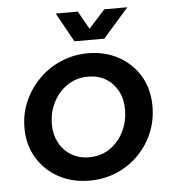

<svg xmlns="http://www.w3.org/2000/svg" viewBox="-52 -747 726 807"><g transform="rotate(-5 311.5 -344.0)"><path d="M294 12Q222 12 165 -18.5Q108 -49 74 -104.5Q40 -160 40 -232Q40 -293 63.5 -345.5Q87 -398 127.5 -438Q168 -478 221 -500Q274 -522 334 -522Q404 -522 461 -491Q518 -460 551 -405Q584 -350 584 -277Q584 -217 562 -164.5Q540 -112 500 -72Q460 -32 407.5 -10Q355 12 294 12ZM300 -86Q352 -86 390 -113Q428 -140 448 -182.5Q468 -225 468 -273Q468 -317 450 -351Q432 -385 400 -404.5Q368 -424 325 -424Q275 -424 237 -398Q199 -372 177.5 -329.5Q156 -287 156 -237Q156 -195 174 -160.5Q192 -126 225 -106Q258 -86 300 -86ZM281 -577 213 -700H306L349 -624L418 -700H515L407 -577Z"/></g></svg>

Font: MuseoModerno Medium
Style: Italic
Weight: 500
Italic angle: -9°
Designer: Pablo Cosgaya, Héctor Gatti, Marcela Romero, and the Authors of The MuseoModerno Project.
Foundry: Omnibus-Type Team
Version: Version 1.003